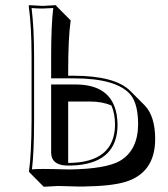

<svg xmlns="http://www.w3.org/2000/svg" viewBox="-20 -668 654 748"><path d="M204.6 56.6Q204.6 56.6 150.4 59.6L94.2 2.9L92.8 0Q102.5 -68.4 103 -200.2V-444.8Q103 -566.9 91.8 -645L94.2 -647.9Q96.2 -647.9 146 -645Q146 -645 198.2 -647.9L199.2 -645L255.4 -588.4Q245.6 -521 245.6 -388.7V-373H267.1Q428.2 -372.6 487.3 -314L543.9 -257.3Q584.5 -214.8 584.5 -126.5Q584.5 4.9 468.8 40.5Q414.1 57.1 306.6 58.6Q286.1 59.1 245.6 57.6Q216.8 56.6 204.6 56.6ZM414.1 -256.8Q379.4 -272.5 330.6 -272.5H245.6V-33.2Q427.2 -34.2 428.2 -183.1Q427.7 -226.1 414.1 -256.8ZM179.2 -338.9H273.9Q414.1 -338.9 434.6 -221.2Q437.5 -202.6 438 -183.1Q438 -39.1 280.8 -24.4Q263.7 -22.9 246.1 -22.9Q188.5 -22.9 180.7 -60.5Q178.7 -70.3 179.2 -84ZM147.9 -9.8Q160.6 -9.8 189.9 -9.3Q230 -7.8 250 -7.8Q391.6 -9.8 446.8 -41Q517.1 -82 518.1 -183.1Q518.1 -262.7 488.8 -298.8Q434.6 -362.8 267.1 -362.8H179.2V-444.8Q179.2 -570.3 187.5 -636.7Q168 -635.3 146 -634.8Q122.1 -634.8 103 -636.7Q112.8 -559.6 112.8 -444.8V-200.2Q112.8 -75.7 104.5 -8.3Q124.5 -9.8 147.9 -9.8Z"/></svg>

Font: Linux Biolinum Shadow O
Style: Regular
Weight: 400
Designer: Philipp H. Poll
Foundry: Philipp H. Poll
Version: Version 1.0.4